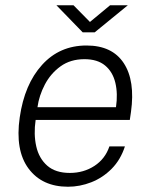

<svg xmlns="http://www.w3.org/2000/svg" viewBox="-20 -700 572 730"><path d="M238.5 10Q140 10 88.5 -59.2Q37 -128.5 55 -253.5Q73 -379.5 139.8 -453.2Q206.5 -527 309 -527Q406.5 -527 450.5 -460Q494.5 -393 478 -274.5L473.5 -244H115.5Q107.5 -189.5 117.8 -143.8Q128 -98 159.5 -70.2Q191 -42.5 245.5 -42.5Q298 -42.5 339 -69.2Q380 -96 396 -143.5H455Q438.5 -92.5 404.5 -58.2Q370.5 -24 327 -7Q283.5 10 238.5 10ZM122.5 -292.5H421Q428.5 -344 418.5 -385.5Q408.5 -427 379.5 -451Q350.5 -475 301 -475Q248 -475 210.2 -447.8Q172.5 -420.5 150.5 -378.5Q128.5 -336.5 122.5 -292.5ZM294.5 -577 194.5 -680H259.5L322 -616.5L398.5 -680H466L340 -577Z"/></svg>

Font: Public Sans ExtraLight
Style: Italic
Weight: 200
Italic angle: -8°
Designer: The Public Sans project authors (U.S. Web Design System). Libre Franklin designed by Pablo Impallari and Rodrigo Fuenzal
Version: Version 1.007; ttfautohint (v1.8.1) -l 8 -r 50 -G 200 -x 14 